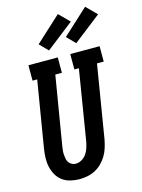

<svg xmlns="http://www.w3.org/2000/svg" viewBox="-144 -1068 856 1157"><g transform="rotate(-15 284.5 -489.5)"><path d="M205 8Q176 8 148 1Q120 -6 98.5 -22Q77 -38 63.5 -62Q50 -86 44 -113Q38 -140 39 -169.5Q40 -199 45 -228L113 -639H84V-735H267V-639H226L155 -212Q153 -199 151.5 -185.5Q150 -172 151 -158.5Q152 -145 154.5 -132.5Q157 -120 164 -110Q171 -100 182.5 -94Q194 -88 207 -88Q226 -88 244 -98.5Q262 -109 273.5 -125.5Q285 -142 291 -160.5Q297 -179 301 -198L373 -639H345V-735H528V-639H486L411 -183Q406 -158 398.5 -133.5Q391 -109 377.5 -86.5Q364 -64 345 -45Q326 -26 303 -14Q280 -2 254.5 3Q229 8 205 8ZM397 -789 346 -841 505 -987 569 -923ZM227 -789 176 -841 335 -987 399 -923Z"/></g></svg>

Font: Iosevka Gothic
Style: Bold Italic
Weight: 700
Italic angle: -9°
Monospace: yes
Designer: Belleve Invis
Foundry: Belleve Invis
Version: Version 15.5.1; ttfautohint (v1.8.4)